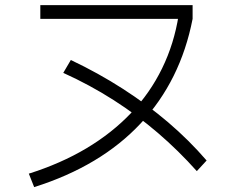

<svg xmlns="http://www.w3.org/2000/svg" viewBox="-20 -757 920 762"><path d="M94.4 -67.8Q221.1 -107.8 322.8 -168.3Q424.4 -228.9 500 -308.3Q575.6 -387.8 623.3 -485.6Q671.1 -583.3 688.9 -696.7L706.7 -682.2H140V-736.7H744.4V-682.2Q696.7 -436.7 538.3 -267.2Q380 -97.8 115.6 -14.4ZM761.1 -77.8Q688.9 -158.9 606.7 -229.4Q524.4 -300 430.6 -360Q336.7 -420 231.1 -467.8L261.1 -518.9Q371.1 -466.7 467.8 -404.4Q564.4 -342.2 647.2 -271.7Q730 -201.1 800 -120Z"/></svg>

Font: Paperlogy 3 Light
Style: Regular
Weight: 300
Designer: redesigned by Lee Juim, glyphs from Gmarket Sans & Montserrat
Foundry: PT&
Version: Version 1.001